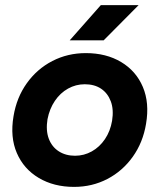

<svg xmlns="http://www.w3.org/2000/svg" viewBox="-20 -720 625 752"><path d="M270 12Q191 12 132 -23Q73 -58 46 -120.5Q19 -183 33 -265Q45 -338 85 -394Q125 -450 185 -481Q245 -512 316 -512Q396 -512 454.5 -477Q513 -442 539.5 -379.5Q566 -317 552 -235Q540 -162 500 -106Q460 -50 400.5 -19Q341 12 270 12ZM274 -110Q309 -110 339.5 -127Q370 -144 391 -175Q412 -206 419 -247Q426 -291 414 -323Q402 -355 376 -372.5Q350 -390 312 -390Q277 -390 246.5 -373Q216 -356 195 -325Q174 -294 166 -253Q159 -209 171 -177Q183 -145 210 -127.5Q237 -110 274 -110ZM253 -562 375 -700H523L386 -562Z"/></svg>

Font: Figtree Light
Style: Bold Italic
Weight: 700
Italic angle: -9.5°
Version: Version 2.000